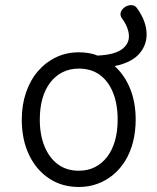

<svg xmlns="http://www.w3.org/2000/svg" viewBox="-20 -728 629 767"><path d="M295 19Q227 19 175.5 -15.5Q124 -50 95.5 -110.5Q67 -171 67 -250Q67 -309 84 -358.5Q101 -408 131.5 -443.5Q162 -479 203.5 -499Q245 -519 295 -519Q315 -519 334 -516Q353 -513 369 -506Q436 -509 466 -530.5Q496 -552 495 -585Q494 -618 467 -655Q458 -668 463 -680.5Q468 -693 480 -700.5Q492 -708 506 -707.5Q520 -707 529 -693Q563 -645 565.5 -597.5Q568 -550 537 -514Q506 -478 438 -464Q478 -428 500 -373.5Q522 -319 522 -250Q522 -203 511.5 -161.5Q501 -120 481 -87Q461 -54 433 -30.5Q405 -7 370 6Q335 19 295 19ZM295 -46Q331 -46 359.5 -60.5Q388 -75 408.5 -102Q429 -129 439.5 -166.5Q450 -204 450 -250Q450 -312 431.5 -358Q413 -404 378.5 -429Q344 -454 295 -454Q259 -454 230 -439.5Q201 -425 180.5 -398Q160 -371 149.5 -334Q139 -297 139 -250Q139 -189 158 -143Q177 -97 211.5 -71.5Q246 -46 295 -46Z"/></svg>

Font: Playwrite CL Light
Style: Regular
Weight: 300
Designer: Veronika Burian, José Scaglione
Foundry: TypeTogether
Version: Version 1.002